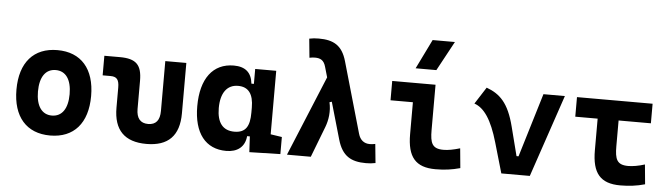

<svg xmlns="http://www.w3.org/2000/svg" viewBox="-49 -994 4200 1203"><g transform="rotate(5 2051.0 -392.5)"><path d="M293 9.8C441.9 9.8 527.8 -87.9 527.8 -258.8C527.8 -429.7 441.9 -527.3 293 -527.3C144 -527.3 58.1 -429.7 58.1 -258.8C58.1 -87.9 144 9.8 293 9.8ZM293 -115.7C230 -115.7 193.4 -167.5 193.4 -258.8C193.4 -350.6 230 -401.9 293 -401.9C356.4 -401.9 392.6 -350.6 392.6 -258.8C392.6 -167.5 356.4 -115.7 293 -115.7Z M898.4 9.8C1035.6 9.8 1104 -59.6 1104 -200.2V-517.6H971.7V-204.1C971.7 -145.5 947.8 -115.7 898.4 -115.7C849.6 -115.7 824.7 -145.5 824.7 -204.1V-380.9C824.7 -481.4 788.1 -517.6 686 -517.6H588.4V-394.5H637.7C677.7 -394.5 692.4 -376.5 692.4 -326.2V-200.2C692.4 -59.6 761.2 9.8 898.4 9.8Z M1400.4 9.8C1470.2 9.8 1517.1 -24.9 1523.4 -93.8H1540.5L1545.9 4.9L1740.7 0V-107.4L1669.4 -118.2V-517.6H1537.1V-423.8H1521.5C1514.2 -493.2 1474.6 -527.3 1402.3 -527.3C1271 -527.3 1195.8 -427.7 1195.8 -253.9C1195.8 -84 1270.5 9.8 1400.4 9.8ZM1537.1 -242.7C1537.1 -157.2 1512.2 -114.7 1440.9 -114.7C1368.7 -114.7 1331.1 -161.6 1331.1 -253.9C1331.1 -349.1 1370.6 -402.8 1439.9 -402.8C1504.9 -402.8 1537.1 -360.4 1537.1 -274.9Z M2279.3 9.8C2302.2 9.8 2317.9 8.3 2339.4 3.9L2327.6 -115.2C2313 -112.3 2303.7 -111.3 2293 -111.3C2257.8 -111.3 2231.9 -130.4 2220.7 -170.4L2093.3 -615.2C2065.4 -712.9 2009.8 -742.2 1918 -742.2C1895 -742.2 1879.4 -740.7 1857.9 -736.3L1869.6 -617.2C1884.3 -620.1 1892.6 -621.1 1904.3 -621.1C1937.5 -621.1 1960.4 -610.4 1971.7 -570.3L1990.7 -504.4L1782.2 0H1932.1L2006.8 -194.3C2023.9 -239.3 2031.7 -294.4 2019 -350.6L2033.2 -355L2100.1 -122.6C2129.4 -21 2186 9.8 2279.3 9.8Z M2716.8 9.8C2772.5 9.8 2818.4 3.9 2871.6 -10.7L2859.9 -134.3C2816.9 -121.6 2785.2 -115.7 2755.9 -115.7C2684.6 -115.7 2671.4 -150.9 2671.4 -232.9V-517.6H2398.9V-396H2539.6V-195.3C2539.6 -51.8 2591.3 9.8 2716.8 9.8ZM2538.1 -609.4H2668.5L2769 -794.9H2628.9Z M3130.4 0H3309.6L3484.9 -517.6H3350.1L3228.5 -116.2H3215.8L3169.4 -297.9C3132.3 -444.3 3077.1 -496.1 2992.2 -527.3L2924.3 -421.4C2986.3 -400.4 3034.7 -330.6 3075.2 -190.4Z M3878.9 9.8C3931.6 9.8 3983.4 3.9 4033.7 -10.7L4022 -134.3C3982.4 -121.6 3944.8 -115.7 3918 -115.7C3846.7 -115.7 3833.5 -150.9 3833.5 -232.9V-394.5H4036.6V-517.6H3561V-394.5H3701.7V-195.3C3701.7 -51.8 3753.4 9.8 3878.9 9.8Z"/></g></svg>

Font: Cascadia Code
Style: Bold
Weight: 700
Monospace: yes
Designer: Aaron Bell
Foundry: Saja Typeworks
Version: Version 2404.023